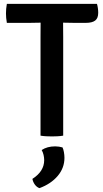

<svg xmlns="http://www.w3.org/2000/svg" viewBox="-20 -703 536 995"><path d="M15.5 -584.5Q13 -597.5 12 -610.2Q11 -623 11 -633.5Q11 -644.5 12 -657.2Q13 -670 15.5 -683H482.5Q485.5 -673.5 487.2 -661Q489 -648.5 489 -637Q489 -608.5 473.2 -596.5Q457.5 -584.5 424.5 -584.5H366Q356 -584.5 337 -585Q318 -585.5 307.5 -585.5H190Q180 -585.5 161 -585Q142 -584.5 131.5 -584.5ZM190 -511.5Q190 -532 190.2 -548.2Q190.5 -564.5 190.5 -585.5V-634H307V-585.5Q307 -564.5 307.2 -548.2Q307.5 -532 307.5 -511.5V0Q293.5 2.5 277.8 3.2Q262 4 249 4Q236 4 220.2 3.2Q204.5 2.5 190 0ZM304 61Q308.5 70 311.2 85.2Q314 100.5 314 115Q314 167.5 279 208.8Q244 250 184.5 272Q170.5 267 160.8 253.8Q151 240.5 148 224Q209 185 209 127Q209 114 205.8 100Q202.5 86 196 74.5Q224.5 55.5 266 55.5Q276 55.5 285.8 57Q295.5 58.5 304 61Z"/></svg>

Font: Signika Light Medium
Style: Regular
Weight: 500
Version: Version 2.003;gftools[0.9.32]